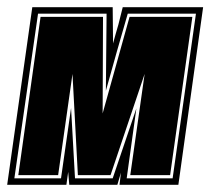

<svg xmlns="http://www.w3.org/2000/svg" viewBox="-46 -515 586 535"><path d="M-26 0 44 -495H268L269 -394Q273 -408 276.5 -421Q280 -434 284 -447L296 -495H520L451 0H287L291 -34L281 0H147L144 -36L139 0ZM-6 -18H124L152 -214L163 -18H268L334 -213L307 -18H435L500 -477H310Q295 -426 279.5 -371Q264 -316 249 -262L251 -477H60ZM5 -27 67 -468H241L240 -199L315 -468H490L428 -27H317L357 -309L262 -27H171L156 -309L116 -27Z"/></svg>

Font: Alumni Sans Collegiate One
Style: Italic
Weight: 400
Italic angle: -8°
Designer: Robert E. Leuschke
Foundry: Robert E. Leuschke
Version: Version 1.100